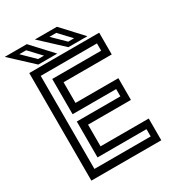

<svg xmlns="http://www.w3.org/2000/svg" viewBox="-216 -965 986 1082"><g transform="rotate(-30 277.0 -424.0)"><path d="M57.5 0V-700H512.5V-558.5H199V-424H478V-282.5H199V-141.5H512.5V0ZM105.5 -48.5H471.5V-96H153V-329.5H436.5V-377H153V-606.5H471.5V-654H105.5ZM445 -716H321.5L179.5 -848H323ZM374.5 -743.5 302.5 -820H258L336 -743.5ZM249 -716H125.5L-16.5 -848H127ZM178.5 -743.5 106.5 -820H62L140 -743.5Z"/></g></svg>

Font: Tourney Medium
Style: Regular
Weight: 500
Designer: Tyler Finck
Foundry: Etcetera Type Co
Version: Version 1.015